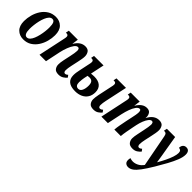

<svg xmlns="http://www.w3.org/2000/svg" viewBox="132 -1518 2729 2729"><g transform="rotate(45 1497.0 -153.0)"><path d="M194 10Q118 10 68.5 -38.5Q19 -87 19 -183Q19 -243 36 -307Q53 -371 88 -425Q123 -479 176 -512.5Q229 -546 301 -546Q377 -546 426 -497.5Q475 -449 475 -352Q475 -292 458 -228.5Q441 -165 406 -111Q371 -57 318.5 -23.5Q266 10 194 10ZM211 -46Q238 -46 259 -68.5Q280 -91 295 -127.5Q310 -164 320 -207.5Q330 -251 335 -294Q340 -337 340 -371Q340 -434 326.5 -462Q313 -490 284 -490Q257 -490 236 -467.5Q215 -445 199.5 -408Q184 -371 174 -327.5Q164 -284 159 -241Q154 -198 154 -164Q154 -103 168.5 -74.5Q183 -46 211 -46Z M903 10Q845 10 822.5 -21Q800 -52 800 -91Q800 -110 802.5 -133.5Q805 -157 812 -188L835 -295Q843 -332 848.5 -365Q854 -398 854 -418Q854 -435 848 -449.5Q842 -464 822 -464Q797 -464 771.5 -429.5Q746 -395 725.5 -341.5Q705 -288 692 -229L644 0H514L599 -400Q603 -417 605 -429Q607 -441 607 -452Q607 -487 569 -487H557L567 -536H748L735 -443H738Q799 -546 892 -546Q945 -546 966.5 -514Q988 -482 988 -440Q988 -415 982.5 -384Q977 -353 969 -315L945 -204Q939 -177 935.5 -152Q932 -127 932 -108Q932 -89 939 -77Q946 -65 960 -65Q982 -65 1004 -87L1029 -54Q1010 -30 978.5 -10Q947 10 903 10Z M1604 10Q1546 10 1523 -21Q1500 -52 1500 -91Q1500 -128 1512 -188L1557 -400Q1561 -417 1563 -429Q1565 -441 1565 -452Q1565 -487 1527 -487H1515L1525 -536H1716L1645 -204Q1639 -177 1635.5 -152Q1632 -127 1632 -108Q1632 -89 1639 -77Q1646 -65 1661 -65Q1683 -65 1705 -87L1730 -54Q1711 -30 1681 -10Q1651 10 1604 10ZM1238 10Q1059 10 1059 -135Q1059 -164 1063 -189.5Q1067 -215 1072 -238L1106 -400Q1110 -417 1112 -429Q1114 -441 1114 -452Q1114 -487 1076 -487H1064L1074 -536H1265L1221 -328Q1245 -330 1261 -331Q1277 -332 1287 -332Q1367 -332 1410.5 -294Q1454 -256 1454 -185Q1454 -123 1426 -79Q1398 -35 1349 -12.5Q1300 10 1238 10ZM1245 -46Q1282 -46 1300.5 -85.5Q1319 -125 1319 -182Q1319 -232 1300.5 -253Q1282 -274 1247 -274Q1231 -274 1209 -271Q1195 -210 1191 -175.5Q1187 -141 1187 -122Q1187 -46 1245 -46Z M2391 10Q2332 10 2308.5 -21Q2285 -52 2285 -91Q2285 -129 2298 -188L2320 -294Q2328 -332 2333.5 -365.5Q2339 -399 2339 -419Q2339 -437 2332.5 -451Q2326 -465 2309 -465Q2286 -465 2263.5 -436.5Q2241 -408 2223 -362.5Q2205 -317 2194 -265L2182 -206Q2172 -156 2162 -101.5Q2152 -47 2148 0H2018Q2021 -43 2031.5 -99.5Q2042 -156 2052 -205L2071 -294Q2079 -328 2085 -363Q2091 -398 2091 -420Q2091 -435 2086 -449.5Q2081 -464 2064 -464Q2038 -464 2013 -429.5Q1988 -395 1968.5 -341Q1949 -287 1936 -228L1888 0H1758L1843 -400Q1847 -417 1849 -429Q1851 -441 1851 -452Q1851 -487 1813 -487H1801L1811 -536H1992L1979 -443H1982Q2011 -492 2047.5 -519Q2084 -546 2130 -546Q2177 -546 2197 -516.5Q2217 -487 2217 -449Q2217 -445 2217 -442Q2217 -439 2216 -431H2218Q2246 -488 2286.5 -517Q2327 -546 2376 -546Q2432 -546 2453 -513.5Q2474 -481 2474 -440Q2474 -413 2467.5 -378Q2461 -343 2455 -315L2431 -204Q2425 -177 2421.5 -152Q2418 -127 2418 -108Q2418 -89 2425 -77Q2432 -65 2446 -65Q2468 -65 2490 -87L2515 -54Q2496 -30 2465.5 -10Q2435 10 2391 10Z M2533 240Q2502 240 2481.5 222.5Q2461 205 2461 168Q2461 149 2467 125Q2495 136 2524 136Q2566 136 2607.5 114.5Q2649 93 2680 49L2588 -433Q2582 -464 2571.5 -475.5Q2561 -487 2537 -487H2528L2538 -536H2704L2748 -274Q2752 -253 2757 -221.5Q2762 -190 2767 -157.5Q2772 -125 2776 -100Q2811 -159 2839 -217Q2867 -275 2883.5 -325Q2900 -375 2900 -411Q2900 -440 2886 -453Q2872 -466 2851 -466Q2851 -504 2870.5 -525Q2890 -546 2921 -546Q2955 -546 2971.5 -525Q2988 -504 2988 -466Q2988 -415 2961.5 -347.5Q2935 -280 2892 -201.5Q2849 -123 2797 -36Q2735 67 2690 127.5Q2645 188 2608 214Q2571 240 2533 240Z"/></g></svg>

Font: Noto Serif ExtraCondensed
Style: Bold Italic
Weight: 700
Width: 2
Italic angle: -12°
Designer: Monotype Design Team
Foundry: Monotype Imaging Inc.
Version: Version 2.013; ttfautohint (v1.8.4.7-5d5b)